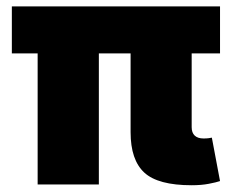

<svg xmlns="http://www.w3.org/2000/svg" viewBox="-20 -562 707 585"><path d="M564 2.4Q461.4 2.4 419.7 -36.1Q377.9 -74.7 377.9 -159.2V-506.8H564V-174.3Q564 -157.7 573.2 -148.9Q582.5 -140.1 600.1 -140.1Q609.4 -140.1 615.5 -140.9Q621.6 -141.6 625.5 -142.6L650.4 -10.3Q638.7 -6.3 616.2 -2Q593.8 2.4 564 2.4ZM94.7 0V-506.8H281.2V0ZM16.1 -399.4V-542.5H650.4V-399.4Z"/></svg>

Font: Inter 16pt Black
Style: Regular
Weight: 900
Version: Version 4.001;git-66647c0bb